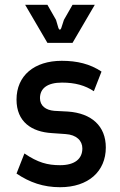

<svg xmlns="http://www.w3.org/2000/svg" viewBox="-20 -770 502 802"><path d="M231 12C349 12 422 -54 422 -154C422 -244 362 -297 264 -304L207 -307C171 -310 147 -328 147 -360C147 -401 178 -425 239 -425C294 -425 336 -413 372 -389L404 -471C356 -503 302 -516 238 -516C123 -516 49 -454 49 -354C49 -261 112 -219 197 -214L254 -210C300 -207 324 -182 324 -150C324 -107 293 -80 231 -80C178 -80 138 -91 82 -129L49 -45C104 -8 161 12 231 12ZM178 -591H283L376 -750H283L247 -687L236 -653C233 -644 227 -644 224 -653L214 -687L178 -750H85Z"/></svg>

Font: Finlandica Medium
Style: Regular
Weight: 500
Designer: Niklas Ekholm, Juho Hiilivirta, Jaakko Suomalainen
Foundry: Helsinki Type Studio
Version: Version 2.000;Glyphs 3.2 (3202)